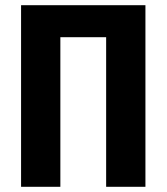

<svg xmlns="http://www.w3.org/2000/svg" viewBox="-20 -718 640 738"><path d="M61 -698H539V0H388V-575H212V0H61Z"/></svg>

Font: iA Writer Duo V
Style: Regular
Weight: 400
Designer: Mike Abbink, Paul van der Laan, Pieter van Rosmalen, Oliver Reichenstein
Foundry: Information Architects Inc.
Version: Version 2.000